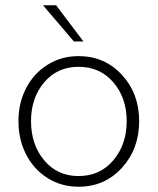

<svg xmlns="http://www.w3.org/2000/svg" viewBox="-20 -710 605 737"><path d="M263.7 -550.8 145 -689.9H195.3L300.3 -550.8ZM281.7 6.8Q215.3 6.8 162.4 -26.6Q109.4 -60.1 80.1 -117.4Q50.8 -174.8 50.8 -245.1Q50.8 -314.5 80.1 -371.3Q109.4 -428.2 162.4 -461.4Q215.3 -494.6 281.7 -494.6Q381.8 -494.6 448 -422.6Q514.2 -350.6 514.2 -245.1Q514.2 -138.7 448 -65.9Q381.8 6.8 281.7 6.8ZM281.7 -34.2Q363.8 -34.2 415 -94.7Q466.3 -155.3 466.3 -245.1Q466.3 -334.5 415 -394Q363.8 -453.6 281.7 -453.6Q200.2 -453.6 149.7 -394Q99.1 -334.5 99.1 -245.1Q99.1 -154.8 149.7 -94.5Q200.2 -34.2 281.7 -34.2Z"/></svg>

Font: HK Grotesk Light Legacy
Style: Regular
Weight: 300
Designer: Alfredo Marco Pradil
Foundry: Hanken Design Co.
Version: Version 2.022;PS 002.022;hotconv 1.0.88;makeotf.lib2.5.64775